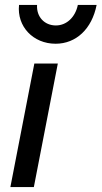

<svg xmlns="http://www.w3.org/2000/svg" viewBox="-20 -757 411 777"><path d="M22 0H117L214 -500H119ZM205 -580C288 -580 352 -640 371 -737H295C285 -688 250 -654 206 -654C160 -654 127 -689 130 -737H57C48 -650 114 -580 205 -580Z"/></svg>

Font: Uncut Sans Medium Italic
Style: Regular
Weight: 500
Italic angle: -11°
Designer: Kasper Nordkvist
Foundry: UNCUT.wtf
Version: Version 1.304;Glyphs 3.2 (3246)